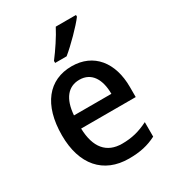

<svg xmlns="http://www.w3.org/2000/svg" viewBox="-186 -871 893 987"><g transform="rotate(-30 260.0 -378.0)"><path d="M420 -756V-766H300C277 -721 237 -661 204 -618V-606H272C318 -643 392 -718 420 -756ZM268 -549C132 -549 48 -447 48 -266C48 -92 137 10 288 10C354 10 402 -1 451 -26V-112C399 -86 354 -74 295 -74C204 -74 154 -133 151 -247H475V-307C475 -452 399 -549 268 -549ZM268 -469C341 -469 375 -408 375 -324H153C160 -419 201 -469 268 -469Z"/></g></svg>

Font: Noto Sans Arabic UI SmCn Md
Style: Regular
Weight: 500
Width: 4
Designer: Monotype Design Team, Nadine Chahine and Nizar Qandah
Foundry: Monotype Imaging Inc.
Version: Version 2.010